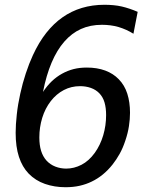

<svg xmlns="http://www.w3.org/2000/svg" viewBox="-20 -762 642 796"><path d="M251.5 14.2Q206.1 14.2 166.5 0.5Q127 -13.2 98.6 -42.5Q72.3 -69.8 58.6 -111.6Q44.9 -153.3 44.9 -211.4Q44.9 -245.1 49.6 -287.4Q54.2 -329.6 64 -373.5Q73.2 -416 86.9 -457.5Q100.6 -499 116.2 -532.7Q141.1 -586.9 172.1 -626Q203.1 -665 238.8 -689.9Q313 -742.2 413.1 -742.2Q431.6 -742.2 450.2 -740.5Q468.8 -738.8 485.4 -734.9Q500.5 -731.4 517.8 -725.6Q535.2 -719.7 550.8 -712.9L533.2 -622.1Q504.4 -640.1 471.7 -649.9Q455.1 -654.8 437.5 -657Q419.9 -659.2 402.8 -659.2Q354 -659.2 315.7 -641.8Q277.3 -624.5 246.6 -589.4Q185.5 -519.5 158.2 -380.9Q175.8 -407.2 195.1 -425.5Q214.4 -443.8 237.3 -456.5Q260.3 -469.2 285.2 -475.6Q310.1 -481.9 339.8 -481.9Q382.8 -481.9 416.3 -469.5Q449.7 -457 472.2 -433.6Q496.6 -408.7 507.8 -373.5Q519 -338.4 519 -294.4Q519 -268.1 514.6 -239.3Q510.3 -210.4 499.5 -178.7Q489.3 -147.9 476.1 -124.3Q462.9 -100.6 446.8 -80.1Q409.2 -32.7 360.4 -9.3Q337.4 2 310.5 8.1Q283.7 14.2 251.5 14.2ZM254.4 -63Q287.1 -63 317.9 -78.9Q348.6 -94.7 373 -128.4Q396 -160.6 408 -201.2Q419.9 -241.7 419.9 -284.7Q419.9 -314.9 413.3 -337.4Q406.7 -359.9 391.6 -375.5Q377.4 -390.1 356.7 -397.5Q335.9 -404.8 312 -404.8Q275.4 -404.8 244.6 -388.7Q213.9 -372.6 190.9 -343.3Q167 -312.5 155 -273.2Q143.1 -233.9 143.1 -192.4Q143.1 -160.2 150.4 -136.7Q157.7 -113.3 172.4 -96.7Q188 -79.6 209.5 -71.3Q231 -63 254.4 -63Z"/></svg>

Font: Hack
Style: Italic
Weight: 400
Italic angle: -11°
Monospace: yes
Designer: Christopher Simpkins
Foundry: Christopher Simpkins
Version: Version 2.019; ttfautohint (v1.4.1) -l 4 -r 80 -G 350 -x 0 -